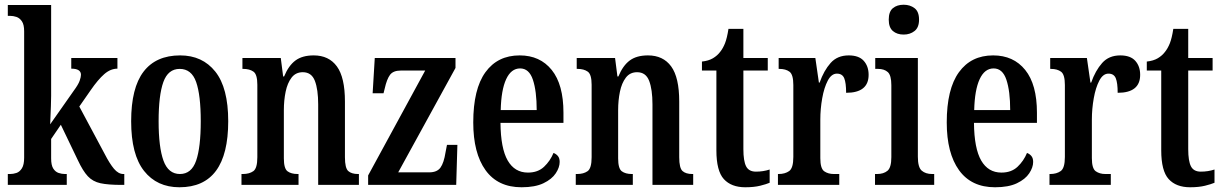

<svg xmlns="http://www.w3.org/2000/svg" viewBox="-20 -781 5167 811"><path d="M13 0V-46H23Q36 -46 49.5 -50.5Q63 -55 72.5 -70Q82 -85 82 -115V-649Q82 -677 72.5 -691Q63 -705 49.5 -709.5Q36 -714 23 -714H13V-760H196V-376Q196 -359 195 -332Q194 -305 193 -282.5Q192 -260 192 -256L291 -397Q311 -424 316.5 -440Q322 -456 322 -465Q322 -491 281 -491V-536H476V-491Q447 -491 420.5 -468Q394 -445 363 -400L315 -331L422 -131Q443 -90 461.5 -68Q480 -46 501 -46H505V0H493Q437 0 404.5 -7Q372 -14 351 -36.5Q330 -59 309 -104L237 -254L196 -194V-112Q196 -83 205 -69Q214 -55 227.5 -50.5Q241 -46 254 -46H262V0Z M738 10Q643 10 588.5 -59Q534 -128 534 -269Q534 -410 586.5 -478.5Q639 -547 741 -547Q835 -547 889.5 -478.5Q944 -410 944 -269Q944 10 738 10ZM740 -46Q789 -46 808.5 -102.5Q828 -159 828 -269Q828 -379 808.5 -434.5Q789 -490 739 -490Q690 -490 670 -434.5Q650 -379 650 -269Q650 -159 670.5 -102.5Q691 -46 740 -46Z M1000 0V-46H1006Q1033 -46 1050 -58Q1067 -70 1067 -117V-423Q1067 -467 1050.5 -478.5Q1034 -490 1008 -490H1004V-536H1166L1176 -458H1180Q1199 -504 1228 -525.5Q1257 -547 1305 -547Q1369 -547 1403 -500.5Q1437 -454 1437 -352V-117Q1437 -71 1451 -58.5Q1465 -46 1492 -46H1496V0H1324V-340Q1324 -403 1310 -439.5Q1296 -476 1259 -476Q1229 -476 1211.5 -453Q1194 -430 1186.5 -393.5Q1179 -357 1179 -316V-112Q1179 -69 1194.5 -57.5Q1210 -46 1237 -46H1241V0Z M1535 0V-40L1776 -483H1673Q1641 -483 1627.5 -465Q1614 -447 1605 -407L1600 -387H1554L1563 -536H1904V-494L1662 -53H1793Q1826 -53 1840.5 -73Q1855 -93 1862 -138L1868 -169H1912L1907 0Z M2183 10Q2083 10 2031 -62Q1979 -134 1979 -264Q1979 -405 2030.5 -476Q2082 -547 2175 -547Q2261 -547 2310.5 -485.5Q2360 -424 2360 -305V-262H2094Q2095 -154 2124.5 -103Q2154 -52 2210 -52Q2252 -52 2278 -76.5Q2304 -101 2318 -135Q2329 -131 2336.5 -122Q2344 -113 2344 -97Q2344 -74 2327.5 -49Q2311 -24 2275.5 -7Q2240 10 2183 10ZM2247 -316Q2247 -396 2231 -444Q2215 -492 2177 -492Q2139 -492 2118 -446.5Q2097 -401 2095 -316Z M2412 0V-46H2418Q2445 -46 2462 -58Q2479 -70 2479 -117V-423Q2479 -467 2462.5 -478.5Q2446 -490 2420 -490H2416V-536H2578L2588 -458H2592Q2611 -504 2640 -525.5Q2669 -547 2717 -547Q2781 -547 2815 -500.5Q2849 -454 2849 -352V-117Q2849 -71 2863 -58.5Q2877 -46 2904 -46H2908V0H2736V-340Q2736 -403 2722 -439.5Q2708 -476 2671 -476Q2641 -476 2623.5 -453Q2606 -430 2598.5 -393.5Q2591 -357 2591 -316V-112Q2591 -69 2606.5 -57.5Q2622 -46 2649 -46H2653V0Z M3128 10Q3069 10 3037.5 -24.5Q3006 -59 3006 -146V-483H2945V-521Q2973 -524 2991.5 -535Q3010 -546 3022 -562Q3034 -577 3042.5 -598.5Q3051 -620 3057 -659H3120V-536H3223V-483H3120V-151Q3120 -101 3131.5 -78.5Q3143 -56 3173 -56Q3204 -56 3231 -65V-9Q3217 -3 3191 3.5Q3165 10 3128 10Z M3266 0V-46H3269Q3296 -46 3313.5 -58.5Q3331 -71 3331 -118V-422Q3331 -466 3315 -478Q3299 -490 3272 -490H3269V-536H3424L3439 -432H3442Q3460 -483 3488.5 -515Q3517 -547 3565 -547Q3608 -547 3628.5 -524Q3649 -501 3649 -465Q3649 -389 3554 -389Q3554 -431 3546 -450.5Q3538 -470 3515 -470Q3492 -470 3476.5 -440.5Q3461 -411 3453 -366Q3445 -321 3445 -276V-113Q3445 -69 3461.5 -57.5Q3478 -46 3502 -46H3525V0Z M3797 -635Q3769 -635 3751.5 -650Q3734 -665 3734 -698Q3734 -732 3751.5 -746.5Q3769 -761 3797 -761Q3824 -761 3843 -746.5Q3862 -732 3862 -698Q3862 -665 3843 -650Q3824 -635 3797 -635ZM3676 0V-46H3685Q3712 -46 3728.5 -59.5Q3745 -73 3745 -117V-421Q3745 -463 3730 -476.5Q3715 -490 3689 -490H3677V-536H3857V-119Q3857 -74 3873.5 -60Q3890 -46 3917 -46H3926V0Z M4183 10Q4083 10 4031 -62Q3979 -134 3979 -264Q3979 -405 4030.5 -476Q4082 -547 4175 -547Q4261 -547 4310.5 -485.5Q4360 -424 4360 -305V-262H4094Q4095 -154 4124.5 -103Q4154 -52 4210 -52Q4252 -52 4278 -76.5Q4304 -101 4318 -135Q4329 -131 4336.5 -122Q4344 -113 4344 -97Q4344 -74 4327.5 -49Q4311 -24 4275.5 -7Q4240 10 4183 10ZM4247 -316Q4247 -396 4231 -444Q4215 -492 4177 -492Q4139 -492 4118 -446.5Q4097 -401 4095 -316Z M4413 0V-46H4416Q4443 -46 4460.5 -58.5Q4478 -71 4478 -118V-422Q4478 -466 4462 -478Q4446 -490 4419 -490H4416V-536H4571L4586 -432H4589Q4607 -483 4635.5 -515Q4664 -547 4712 -547Q4755 -547 4775.5 -524Q4796 -501 4796 -465Q4796 -389 4701 -389Q4701 -431 4693 -450.5Q4685 -470 4662 -470Q4639 -470 4623.5 -440.5Q4608 -411 4600 -366Q4592 -321 4592 -276V-113Q4592 -69 4608.5 -57.5Q4625 -46 4649 -46H4672V0Z M5007 10Q4948 10 4916.5 -24.5Q4885 -59 4885 -146V-483H4824V-521Q4852 -524 4870.5 -535Q4889 -546 4901 -562Q4913 -577 4921.5 -598.5Q4930 -620 4936 -659H4999V-536H5102V-483H4999V-151Q4999 -101 5010.5 -78.5Q5022 -56 5052 -56Q5083 -56 5110 -65V-9Q5096 -3 5070 3.5Q5044 10 5007 10Z"/></svg>

Font: Noto Serif Tamil ExtraCondensed SemiBold
Style: Regular
Weight: 600
Width: 2
Designer: Indian Type Foundry, Tom Grace, and the Monotype Design Team
Foundry: Monotype Imaging Inc.
Version: Version 2.004; ttfautohint (v1.8.4.7-5d5b)